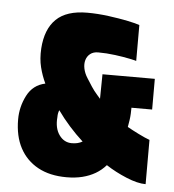

<svg xmlns="http://www.w3.org/2000/svg" viewBox="-43 -549 535 592"><g transform="rotate(5 224.5 -253.5)"><path d="M184 2Q132 2 95.5 -18Q59 -38 39.5 -74.5Q20 -111 20 -163Q20 -202 38 -237Q56 -272 94 -280Q83 -303 76.5 -329Q70 -355 72 -387Q76 -447 108 -478Q140 -509 204 -509Q236 -509 270 -504.5Q304 -500 330.5 -494.5Q357 -489 367 -485V-374Q365 -375 346 -379Q327 -383 300.5 -386.5Q274 -390 248 -390Q233 -390 223.5 -382.5Q214 -375 210.5 -363Q207 -351 210 -336.5Q213 -322 222 -308Q226 -302 230 -295.5Q234 -289 238 -283Q242 -277 246.5 -271Q251 -265 256 -259.5Q261 -254 266 -248L267 -324H429V-229H365Q365 -220 364.5 -210Q364 -200 362.5 -190Q361 -180 359 -169Q373 -161 394 -150.5Q415 -140 429 -135V2Q404 2 369 -12.5Q334 -27 305 -46Q291 -30 273 -19.5Q255 -9 233 -3.5Q211 2 184 2ZM191 -104Q201 -104 209 -106Q217 -108 224 -112Q202 -132 181.5 -155Q161 -178 144 -202Q142 -197 141 -192Q140 -187 140 -180Q137 -146 152 -125Q167 -104 191 -104Z"/></g></svg>

Font: Alumni Sans Thin Black
Style: Regular
Weight: 900
Version: Version 1.018